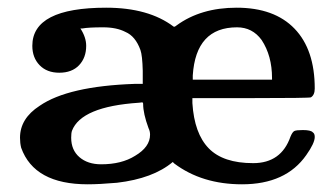

<svg xmlns="http://www.w3.org/2000/svg" viewBox="-20 -473 871 499"><path d="M64 -354Q64 -453 256 -453Q366 -453 431 -404Q433 -402 439 -407Q502 -453 595 -453Q693 -453 745.5 -398.5Q798 -344 798 -243Q798 -226 788 -220Q784 -218 632 -218H480V-205Q485 -126 522.5 -87.5Q560 -49 638 -49Q711 -49 735 -118Q740 -130 745 -132.5Q750 -135 767 -135Q788 -135 793 -129Q798 -126 798 -117Q798 -101 776 -70Q723 6 609 6Q505 6 433 -48L429 -52Q378 -9 284 2Q238 6 208 6Q69 6 35 -89Q32 -101 32 -115Q32 -165 83 -198Q157 -249 330 -255H351V-289Q350 -329 345 -343Q332 -379 306 -390Q283 -402 248 -402Q210 -402 194 -399H189Q204 -376 204 -354Q204 -323 185.5 -303.5Q167 -284 134 -284Q102 -284 83 -303.5Q64 -323 64 -354ZM596 -402Q489 -402 481 -277V-266H687V-270Q687 -328 660 -369Q636 -402 596 -402ZM165 -115Q165 -83 186.5 -64.5Q208 -46 243 -46Q296 -46 331 -68Q370 -91 370 -123Q370 -132 366 -140Q352 -178 352 -203Q352 -207 349 -207Q348 -207 345.5 -206.5Q343 -206 341 -206Q191 -196 167 -133Q165 -127 165 -115Z"/></svg>

Font: KaTeX_Main
Style: Bold
Weight: 700
Version: Version 1.1; ttfautohint (v1.3)